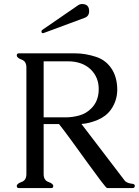

<svg xmlns="http://www.w3.org/2000/svg" viewBox="-20 -957 708 977"><path d="M202.6 -789.1Q200.7 -788.1 199.2 -788.1Q190.9 -788.1 190.9 -796.9Q190.9 -800.8 194.3 -804.2L377.4 -930.2Q386.7 -936.5 397.5 -936.5Q433.6 -936.5 433.6 -900.4Q433.6 -874.5 410.6 -866.2ZM616.7 -35.2Q630.4 -23.9 652.3 -22Q666 -20.5 666 -11.7V-10.3Q664.6 0 655.8 0H525.4Q521 0 492.2 -38.1Q463.4 -76.2 425.3 -128.9Q387.2 -181.6 347.2 -236.8Q307.1 -292 280.3 -325.7H202.1V-71.3Q202.1 -39.6 226.6 -31Q251 -22.5 251 -10.3Q251 0 241.2 0H75.7Q65.4 0 65.4 -10.3Q65.4 -22.5 89.8 -31Q114.3 -39.6 114.3 -71.3V-613.8Q114.3 -645 89.8 -653.8Q65.4 -662.6 65.4 -675.3Q65.4 -685.5 75.7 -685.5H363.8Q414.1 -685.5 468.8 -667.7Q523.4 -649.9 553.2 -598.6Q576.7 -557.1 576.7 -499Q575.7 -443.8 544.9 -399.9Q520.5 -365.2 477.1 -346.9Q433.6 -328.6 394.5 -326.2ZM202.1 -645V-359.9H315.4Q349.1 -359.9 383.8 -369.6Q418.5 -379.4 443.4 -404.3Q482.4 -441.9 482.4 -503.9Q482.4 -563.5 441.9 -603.5Q398.4 -645 325.2 -645Z"/></svg>

Font: Caudex
Style: Regular
Weight: 400
Version: Version 1.01